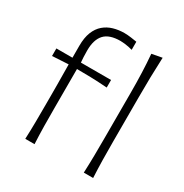

<svg xmlns="http://www.w3.org/2000/svg" viewBox="-177 -913 1010 1053"><g transform="rotate(30 328.0 -387.0)"><path d="M128.4 0Q130.9 -58.1 131.3 -112.1Q131.8 -166 131.8 -229.5V-279.8Q131.8 -312 131.6 -346.4Q131.3 -380.9 130.9 -418.7Q130.4 -456.5 130.1 -499Q129.9 -541.5 129.9 -589.8Q129.9 -641.6 144 -677Q158.2 -712.4 183.3 -733.9Q208.5 -755.4 241.2 -764.9Q273.9 -774.4 310.5 -774.4Q329.6 -774.4 352.5 -771.2Q375.5 -768.1 389.6 -765.6V-714.4Q378.9 -717.8 365.7 -720.2Q352.5 -722.7 338.9 -724.4Q325.2 -726.1 313 -726.1Q242.7 -726.1 211.4 -691.9Q180.2 -657.7 180.2 -589.8Q180.2 -569.8 181.2 -547.1Q182.1 -524.4 183.6 -514.6L182.6 -498V-229.5Q182.6 -166 183.3 -112.1Q184.1 -58.1 187 0ZM28.3 -466.8V-514.6H374.5V-466.8Q321.3 -470.7 269 -472.2Q216.8 -473.6 164.6 -473.6H147ZM499 0H558.1Q555.2 -57.1 554.2 -110.1Q553.2 -163.1 553.2 -226.1V-507.8Q553.2 -574.2 554.4 -636.5Q555.7 -698.7 558.6 -761.7L493.7 -749.5Q498.5 -693.4 500.7 -633.3Q502.9 -573.2 502.9 -507.8V-226.1Q502.9 -163.1 502.2 -110.1Q501.5 -57.1 499 0Z"/></g></svg>

Font: Pinar-VF
Style: Regular
Weight: 300
Designer: Amin Abedi
Version: Version 3.0